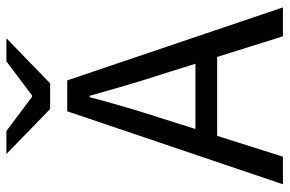

<svg xmlns="http://www.w3.org/2000/svg" viewBox="-168 -712 881 584"><g transform="rotate(-90 272.0 -420.5)"><path d="M3 0 225 -656H319L541 0H453L338 -367Q320 -422 304 -476.5Q288 -531 272 -588H268Q253 -531 237 -476.5Q221 -422 203 -367L87 0ZM119 -200V-266H422V-200ZM232 -708 95 -841H165L269 -763H273L377 -841H447L310 -708Z"/></g></svg>

Font: Source Sans 3
Style: Regular
Weight: 400
Designer: Paul D. Hunt
Foundry: Adobe
Version: Version 3.046;hotconv 1.0.118;makeotfexe 2.5.65603